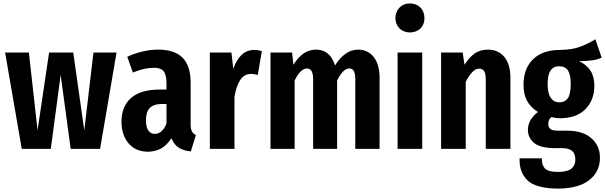

<svg xmlns="http://www.w3.org/2000/svg" viewBox="-20 -876 3561 1130"><path d="M666 -567H530L476 -109L411 -567H269L201 -109L150 -567H10L108 0H279L337 -435L396 0H569Z M1102 -143V-391Q1102 -487 1055 -536Q1008 -584 910 -584Q867 -584 820 -573Q772 -562 729 -542L762 -449Q796 -463 826 -470Q856 -477 885 -477Q925 -478 943 -457Q960 -435 960 -383V-349H920Q809 -349 752 -300Q695 -251 695 -158Q696 -79 737 -32Q778 16 849 17Q890 17 926 -1Q962 -20 989 -63Q1003 -25 1032 -7Q1060 11 1103 15L1133 -81Q1117 -89 1110 -102Q1102 -116 1102 -143ZM891 -88Q867 -88 853 -108Q839 -128 839 -170Q839 -218 862 -241Q885 -264 934 -264H960V-150Q949 -120 931 -104Q914 -88 891 -88Z M1477 -582Q1433 -582 1402 -553Q1372 -525 1353 -471L1342 -567H1215V0H1360V-307Q1371 -369 1393 -404Q1415 -440 1457 -441Q1468 -441 1478 -439Q1487 -438 1497 -434L1521 -575Q1511 -579 1500 -580Q1490 -582 1477 -582Z M2089 -584Q2046 -584 2013 -559Q1979 -535 1952 -491Q1938 -536 1910 -560Q1882 -584 1841 -584Q1798 -584 1765 -560Q1733 -537 1707 -495L1699 -567H1572V0H1714V-402Q1730 -435 1748 -454Q1767 -473 1787 -473Q1804 -473 1813 -459Q1823 -444 1823 -408V0H1964V-402Q1980 -435 1998 -454Q2016 -473 2036 -473Q2053 -473 2062 -459Q2071 -444 2071 -408V0H2214V-423Q2213 -497 2180 -540Q2146 -583 2089 -584Z M2392 -856Q2354 -855 2331 -831Q2308 -807 2307 -769Q2308 -732 2331 -709Q2354 -686 2392 -685Q2432 -686 2455 -709Q2478 -732 2478 -769Q2478 -807 2455 -831Q2432 -855 2392 -856ZM2465 -567H2320V0H2465Z M2853 -584Q2806 -584 2773 -561Q2740 -537 2714 -495L2703 -567H2576V0H2721V-395Q2740 -431 2760 -452Q2779 -472 2800 -472Q2819 -472 2829 -458Q2839 -443 2839 -407V0H2984V-423Q2983 -497 2949 -540Q2914 -583 2853 -584Z M3484 -645Q3445 -620 3397 -602Q3349 -583 3275 -582Q3175 -582 3119 -529Q3062 -475 3061 -379Q3061 -323 3081 -284Q3102 -245 3146 -217Q3121 -198 3104 -172Q3088 -146 3087 -114Q3086 -66 3123 -35Q3160 -5 3246 -4H3289Q3328 -4 3347 12Q3366 28 3366 62Q3367 95 3345 115Q3322 135 3266 136Q3207 136 3188 116Q3168 96 3169 56H3038Q3035 137 3084 185Q3133 233 3265 234Q3387 233 3449 183Q3511 134 3511 52Q3511 -18 3461 -62Q3412 -106 3320 -107H3262Q3229 -107 3218 -118Q3206 -129 3207 -148Q3207 -160 3212 -171Q3217 -181 3225 -187Q3237 -184 3250 -182Q3264 -180 3278 -180Q3373 -181 3425 -233Q3477 -285 3478 -370Q3478 -424 3456 -459Q3433 -495 3388 -516Q3432 -516 3465 -521Q3498 -525 3521 -537ZM3272 -486Q3306 -486 3322 -462Q3339 -437 3339 -383Q3339 -322 3322 -298Q3304 -273 3271 -274Q3239 -274 3221 -301Q3203 -327 3203 -381Q3203 -437 3221 -462Q3239 -487 3272 -486Z"/></svg>

Font: Glow Sans SC Compressed
Style: Bold
Weight: 700
Width: 2
Designer: Ryoko NISHIZUKA (kana, bopomofo & ideographs); Paul D. Hunt (Latin, Greek & Cyrillic); Sandoll Communications, Soo-young
Version: Version 0.93